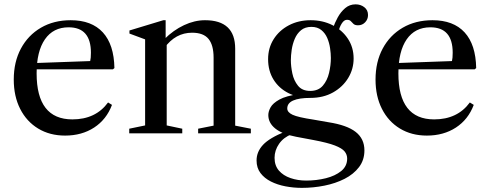

<svg xmlns="http://www.w3.org/2000/svg" viewBox="-20 -630 2309 907"><path d="M287.5 10.5Q215 10.5 160.2 -22.8Q105.5 -56 75.2 -115.8Q45 -175.5 45 -254Q45 -337.5 78.8 -400.5Q112.5 -463.5 173.2 -499Q234 -534.5 314 -534.5Q413 -534.5 465.8 -477Q518.5 -419.5 520.5 -308.5L513.5 -302.5H126V-331.5L406 -341.5Q409.5 -354.5 409.5 -381Q409.5 -501 304 -501Q231.5 -501 192.2 -444.2Q153 -387.5 153 -283.5Q153 -66 322 -66Q432 -66 490.5 -146L509 -134.5Q483 -65.5 424.8 -27.5Q366.5 10.5 287.5 10.5Z M916 0V-22L989 -36.5V-357.5Q989 -417 965 -446.2Q941 -475.5 887.5 -475.5Q809 -475.5 757 -404V-445.5Q799 -487.5 849 -511Q899 -534.5 948.5 -534.5Q1091 -534.5 1091 -400V-36.5L1165 -22V0ZM590.5 0V-22L665.5 -37.5V-444L591.5 -471.5V-486L751.5 -534.5H762.5V-446L767.5 -441V-37.5L841 -22V0Z M1553 -497.5Q1561.5 -522 1575.5 -547.8Q1589.5 -573.5 1610.5 -591.5Q1631.5 -609.5 1660 -609.5Q1683.5 -609.5 1701 -596Q1718.5 -582.5 1718.5 -559Q1718.5 -539 1705 -524.8Q1691.5 -510.5 1671.5 -510.5Q1657 -510.5 1650 -517Q1643 -523.5 1637.2 -530Q1631.5 -536.5 1619 -536.5Q1605.5 -536.5 1594.5 -519.2Q1583.5 -502 1579 -480ZM1445.5 -200.5Q1483.5 -200.5 1504.8 -225Q1526 -249.5 1534.5 -285.8Q1543 -322 1543 -356Q1543 -377.5 1539.2 -402.8Q1535.5 -428 1525.8 -450.8Q1516 -473.5 1497.8 -488.2Q1479.5 -503 1451 -503Q1421 -503 1402 -487.2Q1383 -471.5 1372.5 -446.8Q1362 -422 1358 -395Q1354 -368 1354 -345.5Q1354 -317 1361 -283.2Q1368 -249.5 1387.8 -225Q1407.5 -200.5 1445.5 -200.5ZM1446 -167.5Q1393 -167.5 1365 -155.2Q1337 -143 1337 -117.5Q1337 -99.5 1362.2 -87.8Q1387.5 -76 1460.5 -65L1532 -52.5Q1619 -39 1660.2 -6.8Q1701.5 25.5 1701.5 80.5Q1701.5 126 1676 159.5Q1650.5 193 1607.8 214.8Q1565 236.5 1512.5 247Q1460 257.5 1406 257.5Q1366.5 257.5 1328.5 250.2Q1290.5 243 1259.8 227.5Q1229 212 1210.5 187.5Q1192 163 1192 128Q1192 87 1222.5 54.2Q1253 21.5 1327.5 -8.5L1358 4Q1320 18.5 1298.5 49.2Q1277 80 1277 115.5Q1277 152 1297.5 175.8Q1318 199.5 1352.2 211.2Q1386.5 223 1426.5 223Q1475 223 1519.2 212Q1563.5 201 1591.8 178Q1620 155 1620 119Q1620 100.5 1608 85.5Q1596 70.5 1561.8 57.2Q1527.5 44 1461 31.5L1378.5 16Q1313 3.5 1280.2 -23Q1247.5 -49.5 1247.5 -86.5Q1247.5 -103.5 1258.2 -123Q1269 -142.5 1300 -159.8Q1331 -177 1391.5 -185.5ZM1446 -167.5Q1387.5 -167.5 1342.5 -190.2Q1297.5 -213 1272 -254.2Q1246.5 -295.5 1246.5 -350.5Q1246.5 -403.5 1272.8 -445Q1299 -486.5 1344.5 -510.5Q1390 -534.5 1447.5 -534.5Q1504.5 -534.5 1550.5 -511.2Q1596.5 -488 1623.5 -447Q1650.5 -406 1650.5 -353.5Q1650.5 -304 1625 -261.8Q1599.5 -219.5 1553.5 -193.5Q1507.5 -167.5 1446 -167.5Z M1996.5 10.5Q1924 10.5 1869.2 -22.8Q1814.5 -56 1784.2 -115.8Q1754 -175.5 1754 -254Q1754 -337.5 1787.8 -400.5Q1821.5 -463.5 1882.2 -499Q1943 -534.5 2023 -534.5Q2122 -534.5 2174.8 -477Q2227.5 -419.5 2229.5 -308.5L2222.5 -302.5H1835V-331.5L2115 -341.5Q2118.5 -354.5 2118.5 -381Q2118.5 -501 2013 -501Q1940.5 -501 1901.2 -444.2Q1862 -387.5 1862 -283.5Q1862 -66 2031 -66Q2141 -66 2199.5 -146L2218 -134.5Q2192 -65.5 2133.8 -27.5Q2075.5 10.5 1996.5 10.5Z"/></svg>

Font: Libre Caslon Text
Style: Regular
Weight: 400
Designer: Pablo Impallari, Rodrigo Fuenzalida, Katja Schimmel
Foundry: Pablo Impallari, Rodrigo Fuenzalida
Version: Version 2.000